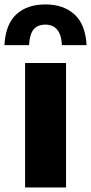

<svg xmlns="http://www.w3.org/2000/svg" viewBox="-62 -826 402 846"><path d="M48.5 0V-548.5H229V0ZM-42.5 -627Q-37.5 -719 10 -762.8Q57.5 -806.5 138.5 -806.5Q217 -806.5 265.8 -762.8Q314.5 -719 319.5 -627H211Q208 -675 189.2 -696.2Q170.5 -717.5 138.5 -717.5Q103.5 -717.5 86 -696.2Q68.5 -675 66 -627Z"/></svg>

Font: Encode Sans SemiCondensed SemiCondensed ExtraBold
Style: Regular
Weight: 800
Width: 4
Designer: Multiple Designers
Foundry: Impallari Type
Version: Version 3.000; ttfautohint (v1.8.3) -l 8 -r 50 -G 200 -x 14 